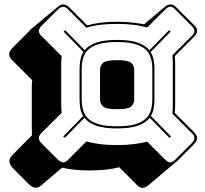

<svg xmlns="http://www.w3.org/2000/svg" viewBox="-20 -756 961 900"><path d="M675 113Q659 126 645.5 124.5Q632 123 619 108L539 28Q512 35 477.5 39Q443 43 401 43Q361 43 329 39.5Q297 36 271 30L172 114Q159 125 145.5 124Q132 123 116 108L40 32Q24 15 24 -0.5Q24 -16 40 -31L130 -122Q130 -129 129.5 -136.5Q129 -144 129 -151V-350Q129 -358 129.5 -365.5Q130 -373 131 -380L40 -471Q24 -486 23 -501Q22 -516 40 -533L115 -608Q116 -610 117.5 -611.5Q119 -613 120 -614V-615L251 -724Q266 -737 279.5 -735.5Q293 -734 308 -718L389 -637Q416 -645 451.5 -649.5Q487 -654 530 -654Q567 -654 598.5 -650.5Q630 -647 655 -642L755 -726Q768 -736 781.5 -735Q795 -734 810 -718L886 -642Q905 -625 904 -610Q903 -595 886 -580L799 -493Q800 -485 800.5 -476.5Q801 -468 801 -459V-260Q801 -251 800.5 -243Q800 -235 799 -227L886 -140Q903 -125 904 -110.5Q905 -96 886 -77L810 -1Q808 1 806.5 2Q805 3 804 4ZM300 -8 385 -93Q413 -85 448.5 -80.5Q484 -76 529 -76Q572 -76 607.5 -80.5Q643 -85 670 -92L754 -8Q766 5 777.5 5Q789 5 802 -8L878 -84Q892 -98 891.5 -109.5Q891 -121 878 -133L788 -223Q789 -232 789.5 -241Q790 -250 790 -260V-459Q790 -469 789.5 -478.5Q789 -488 788 -497L878 -587Q891 -599 891.5 -610.5Q892 -622 878 -635L802 -711Q789 -725 777.5 -724.5Q766 -724 754 -711L670 -627Q643 -635 608 -639.5Q573 -644 529 -644Q484 -644 448 -639.5Q412 -635 385 -626L300 -711Q288 -724 276 -724Q264 -724 251 -711L175 -635Q162 -622 162 -610.5Q162 -599 175 -587L269 -493Q268 -485 267.5 -476.5Q267 -468 267 -459V-260Q267 -252 267.5 -243Q268 -234 269 -227L175 -133Q162 -121 162 -109Q162 -97 175 -84L251 -8Q265 5 276.5 5Q288 5 300 -8ZM774 -110 682 -204Q664 -181 628 -167.5Q592 -154 529 -154Q466 -154 429.5 -167.5Q393 -181 376 -204L284 -110L276 -116L370 -212Q360 -228 356.5 -248Q353 -268 353 -290V-432Q353 -455 357 -476Q361 -497 371 -513L278 -608L286 -614L377 -521Q395 -543 431.5 -556Q468 -569 529 -569Q590 -569 626.5 -556Q663 -543 680 -520L772 -614L780 -608L686 -512Q696 -496 700 -475.5Q704 -455 704 -432V-290Q704 -268 700.5 -248.5Q697 -229 687 -213L782 -116ZM529 -164Q579 -164 611.5 -173Q644 -182 662 -198.5Q680 -215 687 -238.5Q694 -262 694 -290V-432Q694 -461 687 -484.5Q680 -508 662 -524.5Q644 -541 611.5 -550Q579 -559 529 -559Q478 -559 445.5 -550Q413 -541 395 -524.5Q377 -508 370 -484.5Q363 -461 363 -432V-290Q363 -262 370 -238.5Q377 -215 395 -198.5Q413 -182 445.5 -173Q478 -164 529 -164ZM449 -289V-430Q449 -449 463.5 -461.5Q478 -474 529 -474Q580 -474 594.5 -461.5Q609 -449 609 -430V-289Q609 -270 594.5 -257Q580 -244 529 -244Q478 -244 463.5 -257Q449 -270 449 -289Z"/></svg>

Font: Bungee Shade
Style: Regular
Weight: 400
Designer: David Jonathan Ross
Foundry: David Jonathan Ross
Version: Version 1.000;PS 1.0;hotconv 1.0.72;makeotf.lib2.5.5900